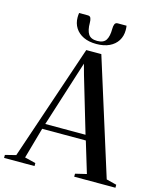

<svg xmlns="http://www.w3.org/2000/svg" viewBox="-164 -1047 959 1145"><g transform="rotate(15 316.0 -475.0)"><path d="M37.5 -35 278.5 -748H371.5L596 -34.5L659 -18.5V0H404.5V-18.5L473.5 -35L415.5 -226.5H146L92 -35L159.5 -18.5V0H-28.5V-18.5ZM405 -259 303.5 -602 286 -666 265.5 -602 156.5 -259ZM234.5 -950.5Q248 -950.5 252.5 -939.2Q257 -928 257 -910.5Q257 -864.5 272.2 -841Q287.5 -817.5 326.5 -817.5Q366 -817.5 380.8 -841Q395.5 -864.5 395.5 -910.5Q395.5 -928 400.2 -939.2Q405 -950.5 418.5 -950.5H473Q474 -944 474.5 -937.2Q475 -930.5 475 -923.5Q475 -886.5 457.2 -858.2Q439.5 -830 406.2 -814.2Q373 -798.5 326.5 -798.5Q280 -798.5 247 -814.2Q214 -830 196 -858.2Q178 -886.5 178 -923.5Q178 -930.5 178.5 -937.2Q179 -944 180 -950.5Z"/></g></svg>

Font: Merriweather 144pt
Style: Regular
Weight: 400
Version: Version 2.100